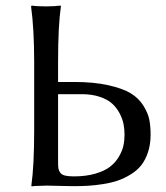

<svg xmlns="http://www.w3.org/2000/svg" viewBox="-20 -668 598 691"><path d="M189 -329.1V-84Q189 -69.3 190.2 -61.8Q191.4 -54.2 196.8 -46.6Q202.1 -39.1 214.1 -36.1Q226.1 -33.2 246.1 -33.2Q289.6 -33.2 323 -43Q356.4 -52.7 376 -67.9Q395.5 -83 407.7 -103.8Q419.9 -124.5 424.1 -143.6Q428.2 -162.6 428.2 -183.1Q428.2 -203.1 424.6 -221.7Q420.9 -240.2 410.4 -260.3Q399.9 -280.3 383.5 -295.2Q367.2 -310.1 338.9 -319.6Q310.5 -329.1 273.9 -329.1ZM147.9 0Q132.8 0 119.1 1Q106 1 100.1 2L94.2 2.9L92.8 0Q103 -71.3 103 -200.2V-444.8Q103 -563 91.8 -645L94.2 -647.9Q111.8 -645 146 -645Q161.6 -645 174.6 -645.8Q187.5 -646.5 192.9 -647.5L198.2 -647.9L199.2 -645Q189 -575.2 189 -444.8V-373H247.1Q317.9 -373 369.9 -361.3Q421.9 -349.6 450.4 -332.3Q479 -314.9 495.8 -288.1Q512.7 -261.2 517.3 -237.5Q522 -213.9 522 -183.1Q522 -148.4 512.7 -120.4Q503.4 -92.3 488.3 -73.2Q473.1 -54.2 450.4 -40.3Q427.7 -26.4 404.5 -18.3Q381.3 -10.3 351.8 -5.6Q322.3 -1 297.9 0.5Q273.4 2 244.1 2Q225.1 2 193.4 1Q161.6 0 147.9 0Z"/></svg>

Font: Linux Biolinum
Style: Regular
Weight: 400
Designer: Philipp H. Poll
Foundry: Philipp H. Poll
Version: Version 0.6.4